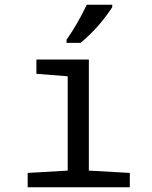

<svg xmlns="http://www.w3.org/2000/svg" viewBox="-20 -786 640 806"><path d="M264.2 -465.8 132.8 -476.1V-536.1H353V-69.8L524.9 -60.1V0H96.2V-60.1L264.2 -69.8ZM259.3 -619.1Q305.2 -684.1 344.2 -766.1H451.2V-755.9Q396.5 -671.4 318.4 -606H259.3Z"/></svg>

Font: Noto Mono
Style: Regular
Weight: 400
Designer: Monotype Design Team
Foundry: Monotype Imaging Inc.
Version: Version 1.00